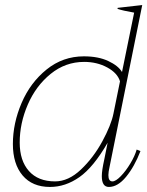

<svg xmlns="http://www.w3.org/2000/svg" viewBox="-20 -730 583 760"><path d="M31 -160Q31 -242 65.5 -322.5Q100 -403 164.5 -455Q229 -507 312 -507Q369 -507 408.5 -488.5Q448 -470 463 -445L511 -680Q465 -688 445 -695L446 -699L543 -710L414 -71Q409 -49 409 -37Q409 -12 425 -12Q438 -12 458 -32.5Q478 -53 496 -83Q514 -113 521 -138L536 -132Q512 -70 479 -30Q446 10 411 10Q383 10 383 -33Q383 -55 393 -100L406 -165Q350 -68 294.5 -29Q239 10 178 10Q108 10 69.5 -35.5Q31 -81 31 -160ZM429 -280 455 -408Q445 -441 404.5 -463Q364 -485 313 -485Q239 -485 180.5 -437.5Q122 -390 90 -316Q58 -242 58 -166Q58 -94 94.5 -53Q131 -12 198 -12Q251 -12 300.5 -59Q350 -106 385 -170.5Q420 -235 429 -280Z"/></svg>

Font: Trirong Thin
Style: Italic
Weight: 250
Italic angle: -12°
Designer: Katatrad Team
Foundry: CadsonDemak
Version: Version 1.001